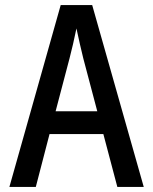

<svg xmlns="http://www.w3.org/2000/svg" viewBox="-20 -736 603 756"><path d="M17 0H121L175 -208H387L442 0H546L343 -716H219ZM254 -507C262 -537 273 -585 281 -624C289 -585 300 -539 308 -506L363 -298H199Z"/></svg>

Font: Noto Sans Mono SemiCondensed Medium
Style: Regular
Weight: 500
Width: 4
Designer: Monotype Design Team
Foundry: Monotype Imaging Inc.
Version: Version 2.014